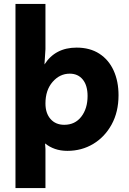

<svg xmlns="http://www.w3.org/2000/svg" viewBox="-20 -760 658 980"><path d="M59 200V-740H212V-509L207 -431Q262 -517 371 -517Q439 -517 487 -486Q535 -455 560 -400Q585 -345 585 -274Q585 -189 550 -125Q515 -61 456 -25.5Q397 10 324 10Q289 10 260.5 0Q232 -10 210 -28L212 0V200ZM308 -123Q363 -123 395 -164.5Q427 -206 427 -270Q427 -324 402.5 -354Q378 -384 336 -384Q285 -384 248.5 -342Q212 -300 212 -232Q212 -182 238 -152.5Q264 -123 308 -123Z"/></svg>

Font: Livvic
Style: Bold
Weight: 700
Designer: Jacques Le Bailly, Baron von Fonthausen
Version: Version 1.001; ttfautohint (v1.8.2)